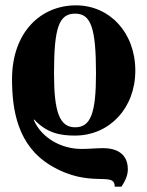

<svg xmlns="http://www.w3.org/2000/svg" viewBox="-20 -493 551 718"><path d="M434 205C451 180 458 160 458 140C458 84 419 61 365 61C342 61 312 64 285 64C209 64 135 23 106 -45L108 -46C156 6 208 14 260 14C389 14 486 -88 486 -229C486 -371 390 -473 264 -473C132 -473 25 -372 25 -197C25 -81 46 52 170 126C317 214 409 145 409 205ZM261 -442C320 -442 339 -389 339 -218C339 -69 319 -17 261 -17C203 -17 182 -73 182 -218C182 -389 200 -442 261 -442Z"/></svg>

Font: XITS
Style: Bold
Weight: 700
Designer: MicroPress Inc., with final additions and corrections provided by Coen Hoffman, Elsevier (retired)
Version: Version 1.107